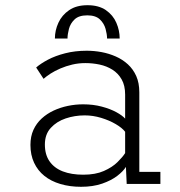

<svg xmlns="http://www.w3.org/2000/svg" viewBox="-20 -707 690 738"><path d="M291.5 11Q248 11 212 0.2Q176 -10.5 150.5 -31Q125 -51.5 111 -81.5Q97 -111.5 97 -150Q97 -182.5 108.5 -207.8Q120 -233 140.2 -251.5Q160.5 -270 186.2 -282Q212 -294 241 -300Q270 -306 299.5 -306Q338.5 -306 371.2 -297.2Q404 -288.5 427.2 -275.8Q450.5 -263 461 -251V-343.5Q461 -378.5 447.5 -402Q434 -425.5 412 -439.2Q390 -453 363 -458.8Q336 -464.5 308 -464.5Q282 -464.5 257.8 -458.8Q233.5 -453 212 -443.8Q190.5 -434.5 174.2 -424Q158 -413.5 147.5 -404L119 -447.5Q136 -462.5 164.2 -477.5Q192.5 -492.5 230.5 -502.2Q268.5 -512 313.5 -512Q341.5 -512 370 -506.8Q398.5 -501.5 424.8 -490Q451 -478.5 471.5 -459.8Q492 -441 503.8 -414.5Q515.5 -388 515.5 -352V-46.5H596.5V0H467L464 -65.5Q454 -49 431 -31.2Q408 -13.5 372.8 -1.2Q337.5 11 291.5 11ZM300 -35.5Q347 -35.5 379.2 -49.8Q411.5 -64 431.5 -83.8Q451.5 -103.5 461 -118.5V-200.5Q449.5 -215.5 424.8 -230Q400 -244.5 368.8 -254Q337.5 -263.5 305.5 -263.5Q267.5 -263.5 232.5 -251.8Q197.5 -240 175 -215.2Q152.5 -190.5 152.5 -151.5Q152.5 -112.5 170.5 -86.8Q188.5 -61 221.5 -48.2Q254.5 -35.5 300 -35.5ZM316.5 -687Q359.5 -687 387 -668Q414.5 -649 427.2 -619.5Q440 -590 440 -559H391.5Q391.5 -575 385.8 -596Q380 -617 363.8 -632.5Q347.5 -648 315.5 -648Q283 -648 266.8 -632.5Q250.5 -617 245 -596Q239.5 -575 239.5 -559H191Q191 -590 204.5 -619.5Q218 -649 245.8 -668Q273.5 -687 316.5 -687Z"/></svg>

Font: Trispace Thin ExtraLight
Style: Regular
Weight: 250
Version: Version 1.210